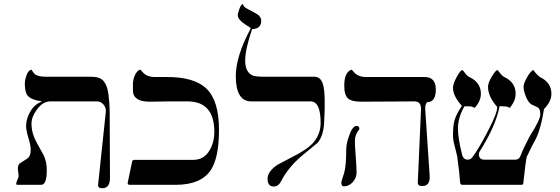

<svg xmlns="http://www.w3.org/2000/svg" viewBox="-20 -951 2883 988"><path d="M545.9 -35.6Q545.9 17.6 506.3 17.6Q482.4 17.6 484.9 -1.5L524.4 -374.5Q526.9 -396 512.9 -412.6Q499 -429.2 480 -429.2H238.8Q199.2 -429.2 168.9 -385.7Q142.1 -349.1 142.1 -314.9Q142.1 -266.6 167.5 -219.7Q204.1 -152.3 204.6 -152.3Q221.2 -118.2 220.7 -74.7Q220.7 0 191.9 0H68.4Q63.5 0 63.5 -6.3Q63.5 -12.7 69.8 -26.1Q76.2 -39.6 76.2 -48.3Q76.2 -44.4 72.3 -78.6Q69.8 -95.2 80.1 -109.4Q97.7 -120.6 117.9 -133.3Q138.2 -146 138.2 -180.2Q138.2 -201.7 126.2 -241.2Q114.3 -280.8 114.3 -302.2Q114.3 -335.4 131.8 -369.6Q154.8 -414.1 196.8 -429.2Q138.2 -437 120.6 -460.9Q109.4 -475.1 107.9 -512.7Q106.4 -533.2 114.3 -557.1Q123 -587.4 141.1 -592.8Q148.9 -582.5 157.2 -571.3Q173.8 -556.2 214.4 -556.2H449.2Q493.7 -556.2 512.7 -534.4Q531.7 -512.7 538.1 -465.8Q544.4 -415 544.4 -378.4Z M1106.9 -283.2Q1106.9 -139.6 1064.9 -76.2Q1014.2 0 884.8 0H648.9Q634.8 0 637.2 -11.2L660.2 -120.6Q662.6 -128.4 671.4 -128.4H975.1Q1029.8 -128.4 1058.6 -177.7Q1082.5 -218.3 1083 -271.5Q1083 -428.7 945.8 -429.2H848.1Q793.5 -427.7 750.5 -427.7Q665.5 -427.7 664.1 -483.9V-510.3Q662.6 -533.2 671.4 -557.1Q682.6 -587.4 702.1 -592.8Q708.5 -585 717.3 -576.2Q738.8 -554.7 774.4 -554.7H834Q980 -556.2 1043.5 -493.9Q1106.9 -431.6 1106.9 -283.2Z M1647.9 -318.8Q1644 -250.5 1613.8 -215.8Q1573.2 -181.6 1531.2 -147.5Q1462.9 -88.9 1426.8 -19Q1412.6 8.8 1388.7 8.8Q1356.9 8.8 1356.9 -31.7Q1356.9 -68.4 1407.7 -103Q1415.5 -107.9 1489.3 -146Q1555.2 -179.2 1585.4 -209.5Q1629.9 -255.4 1629.9 -318.8Q1629.9 -429.2 1578.1 -429.2H1273.4Q1193.4 -429.2 1193.4 -558.6Q1193.4 -662.6 1271 -806.2Q1263.2 -812.5 1244.1 -823.7Q1203.6 -850.6 1203.6 -872.1Q1203.6 -883.3 1211.9 -905.8Q1220.2 -928.2 1230 -930.7V-929.2Q1232.4 -921.4 1238.3 -915.3Q1244.1 -909.2 1293.5 -883.8Q1323.7 -868.7 1324.2 -844.2Q1324.2 -802.2 1277.3 -801.3Q1241.7 -697.3 1241.7 -638.7Q1241.7 -580.1 1279.8 -562.5Q1294.9 -556.2 1339.4 -556.2H1598.1Q1629.9 -556.2 1641.6 -518.1Q1656.7 -471.2 1647.9 -318.8Z M2178.2 -425.3Q2167 -415 2168 -389.6L2190.9 -48.3Q2194.8 6.3 2152.8 6.3Q2128.9 6.3 2129.9 -12.7L2146.5 -387.2Q2147.9 -429.2 2113.3 -429.2L1837.9 -427.7Q1789.6 -427.7 1770.5 -444.8Q1751.5 -461.9 1751.5 -510.3Q1751.5 -580.1 1789.6 -592.8Q1795.9 -585 1804.7 -576.2Q1826.2 -554.7 1861.8 -554.7H2164.1Q2222.7 -555.2 2222.7 -490.2Q2222.7 -425.3 2178.2 -425.3ZM1827.6 -284.2Q1806.2 -257.3 1806.2 -227.1Q1806.2 -199.2 1810.5 -145.3Q1814.9 -91.3 1814.9 -63.5Q1814.9 -35.6 1795.4 -13.9Q1775.9 7.8 1749 7.8Q1736.3 7.8 1736.3 -12.7Q1736.3 -16.6 1750.5 -59.6Q1761.7 -96.2 1761.7 -182.6Q1761.7 -211.9 1776.9 -253.9Q1794.4 -303.2 1814.9 -303.2Q1822.8 -303.2 1827.1 -296.1Q1831.5 -289.1 1827.6 -284.2Z M2817.4 -468.3Q2817.4 -428.7 2779.3 -389.6Q2764.2 -292 2737.8 -237.3Q2720.2 -207 2690.4 -143.6Q2685.5 -126 2672.9 -8.8Q2672.9 0 2662.6 0H2359.4Q2349.1 0 2347.7 -11.2Q2345.2 -57.1 2332.5 -147.5Q2332.5 -149.9 2319.8 -199.2Q2311 -231 2311 -252.4Q2311 -304.7 2318.8 -331.5Q2327.6 -363.3 2356.9 -406.2Q2311 -457 2311 -499Q2311 -519.5 2330.1 -554.9Q2349.1 -590.3 2359.4 -590.3Q2361.8 -590.3 2369.6 -579.1Q2383.8 -560.1 2395 -554.7Q2454.6 -526.9 2454.6 -468.3Q2454.6 -431.6 2422.9 -396Q2411.6 -402.3 2399.9 -403.8H2369.6Q2336.4 -345.2 2336.4 -289.6Q2336.4 -241.2 2357.9 -154.8Q2364.3 -129.4 2387.2 -129.4Q2401.4 -129.4 2410.2 -141.1Q2439.5 -179.2 2486.3 -268.1Q2542 -373.5 2538.1 -401.4Q2491.2 -454.6 2491.2 -503.9Q2491.2 -524.4 2511 -557.4Q2530.8 -590.3 2539.6 -590.3Q2542 -590.3 2549.8 -579.1Q2564 -560.1 2575.2 -554.7Q2633.8 -526.9 2633.3 -468.3Q2633.3 -431.6 2603 -396Q2591.8 -402.3 2584 -403.1Q2576.2 -403.8 2550.8 -404.8Q2531.7 -303.2 2448.2 -171.4Q2444.3 -165 2444.3 -157.2Q2444.3 -129.4 2472.2 -129.4H2632.3Q2651.4 -129.4 2658.7 -149.9Q2671.4 -184.1 2704.6 -247.6Q2760.3 -334 2760.3 -363.3Q2760.3 -392.6 2744.1 -399.9Q2733.9 -403.8 2716.8 -412.6Q2699.7 -421.4 2687 -451.9Q2674.3 -482.4 2674.3 -503.9Q2674.3 -522.9 2693.4 -555.4Q2712.4 -587.9 2725.1 -590.3Q2733.9 -575.2 2757.8 -554.7Q2817.4 -526.9 2817.4 -468.3Z"/></svg>

Font: Accordance
Style: Italic
Weight: 400
Italic angle: -11°
Version: Version 1.2 (build January 31, 2020) Miklal Software Solutio